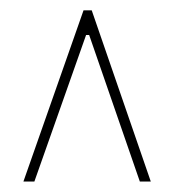

<svg xmlns="http://www.w3.org/2000/svg" viewBox="-20 -719 334 368"><path d="M269 -371.1H248L150.9 -651.9H145L45.9 -371.1H24.9L140.1 -699.2H155.8Z"/></svg>

Font: Moniqa Black Paragraph
Style: Regular
Weight: 900
Designer: Rajesh Rajput
Foundry: Rajesh Rajput
Version: Version 1.000